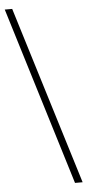

<svg xmlns="http://www.w3.org/2000/svg" viewBox="-62 -797 457 1004"><g transform="rotate(-5 166.5 -295.5)"><path d="M330 172H290L3 -763H42Z"/></g></svg>

Font: Noto Serif JP
Style: Regular
Weight: 200
Designer: Ryoko NISHIZUKA 西塚涼子 (kana & ideographs); Frank Grießhammer (Latin, Greek & Cyrillic); Wenlong ZHANG 张文龙 (bopomofo); San
Foundry: Adobe
Version: Version 2.001;hotconv 1.1.0;makeotfexe 2.6.0